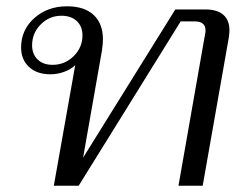

<svg xmlns="http://www.w3.org/2000/svg" viewBox="-20 -590 785 610"><path d="M709 -493Q709 -487 707 -471L624 0H547L632 -484Q633 -487 633 -493Q633 -522 599 -522H554L230 0H151L219 -383Q206 -370 184.5 -362Q163 -354 140 -354Q97 -354 72 -377.5Q47 -401 47 -439Q47 -495 89 -532.5Q131 -570 193 -570Q248 -570 277.5 -542.5Q307 -515 307 -465Q307 -450 304 -430L244 -89L537 -560H632Q670 -560 689.5 -543Q709 -526 709 -493ZM242 -478Q242 -506 224 -523Q206 -540 175 -540Q137 -540 109.5 -512.5Q82 -485 82 -446Q82 -418 99.5 -401Q117 -384 147 -384Q186 -384 214 -411.5Q242 -439 242 -478Z"/></svg>

Font: Fahkwang Light
Style: Italic
Weight: 300
Italic angle: -10°
Version: Version 1.000; ttfautohint (v1.6)